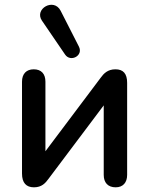

<svg xmlns="http://www.w3.org/2000/svg" viewBox="-20 -792 637 820"><path d="M125 8C158 8 174 -10 187 -28L423 -342V-45C423 -12 441 8 474 8C505 8 523 -12 523 -45V-438C523 -478 506 -496 473 -496C440 -496 423 -478 410 -460L174 -146V-443C174 -477 156 -496 124 -496C93 -496 74 -477 74 -443V-51C74 -11 92 8 125 8ZM159 -704 258 -559C281 -525 337 -554 317 -593L239 -746C210 -803 125 -754 159 -704Z"/></svg>

Font: SN Pro Medium
Style: Regular
Weight: 500
Designer: Tobias Whetton
Foundry: Supernotes
Version: Version 1.003;Glyphs 3.3 (3324)